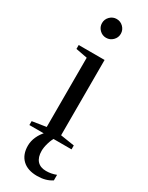

<svg xmlns="http://www.w3.org/2000/svg" viewBox="-223 -701 725 938"><g transform="rotate(30 139.0 -232.5)"><path d="M185.1 -608.9Q185.1 -587.4 169.4 -571.8Q153.8 -556.2 131.8 -556.2Q110.4 -556.2 94.7 -571.8Q79.1 -587.4 79.1 -608.9Q79.1 -630.9 94.7 -646.5Q110.4 -662.1 131.8 -662.1Q153.8 -662.1 169.4 -646.5Q185.1 -630.9 185.1 -608.9ZM180.2 -34.2 258.8 -22V0H21V-22L99.1 -34.2V-424.8L34.2 -437V-459H180.2ZM177.7 196.8Q123.5 196.8 94.2 168.7Q64.9 140.6 64.9 90.8Q64.9 64.9 76.4 39.3Q87.9 13.7 108.9 -7.8H162.1Q150.9 8.3 143.3 33.7Q135.7 59.1 135.7 79.1Q135.7 115.2 153.1 134.5Q170.4 153.8 203.1 153.8Q232.4 153.8 259.8 143.1V174.3Q226.6 196.8 177.7 196.8Z"/></g></svg>

Font: Times New Roman
Style: Regular
Weight: 400
Designer: Steve Matteson
Foundry: Ascender Corporation
Version: Version 2.00.3